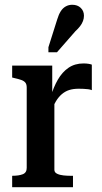

<svg xmlns="http://www.w3.org/2000/svg" viewBox="-20 -785 427 805"><path d="M365 -514V-407Q358 -410 349 -411Q340 -412 330 -412.5Q320 -413 310 -413Q287 -413 270 -407.5Q253 -402 239 -390Q225 -378 214 -359.5Q203 -341 192 -315V-377Q204 -419 222.5 -451Q241 -483 267.5 -501Q294 -519 330 -519Q342 -519 351 -517.5Q360 -516 365 -514ZM31 0V-48H32Q59 -48 75.5 -54.5Q92 -61 92 -81V-418Q92 -432 86 -439Q80 -446 68.5 -450Q57 -454 39 -458L31 -460V-510H199V-372L208 -377V-73Q208 -62 219.5 -56.5Q231 -51 246.5 -49.5Q262 -48 274 -48H286V0ZM220 -704Q226 -724 234.5 -737.5Q243 -751 255.5 -758Q268 -765 283 -765Q305 -765 318.5 -752Q332 -739 332 -719Q332 -708 328 -697Q324 -686 316 -675.5Q308 -665 296 -654L219 -566H183V-587Z"/></svg>

Font: Roboto Serif 28pt Condensed Medium
Style: Regular
Weight: 500
Width: 3
Designer: Greg Gazdowicz
Foundry: Commercial Type
Version: Version 1.008